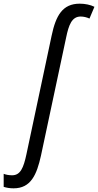

<svg xmlns="http://www.w3.org/2000/svg" viewBox="-149 -785 534 1045"><path d="M-75 240C19 240 51 166 74 62L211 -581C225 -649 242 -695 290 -695C306 -695 323 -691 338 -684L365 -748C343 -759 314 -765 285 -765C191 -765 155 -700 132 -591L-5 54C-21 129 -38 169 -83 169C-100 169 -117 166 -129 161V232C-113 237 -96 240 -75 240Z"/></svg>

Font: Noto Sans Condensed
Style: Italic
Weight: 400
Width: 3
Italic angle: -12°
Designer: Monotype Design Team
Foundry: Monotype Imaging Inc.
Version: Version 2.013